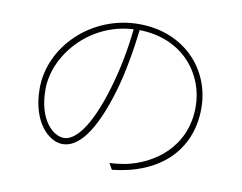

<svg xmlns="http://www.w3.org/2000/svg" viewBox="-77 -798 1154 917"><g transform="rotate(10 500.0 -339.0)"><path d="M505 -664C495 -566 475 -461 447 -369C387 -166 318 -95 267 -95C215 -95 140 -158 140 -309C140 -471 289 -653 505 -664ZM534 -665C741 -662 861 -512 861 -350C861 -151 709 -51 580 -24C560 -20 527 -16 502 -15L519 15C742 -8 889 -139 889 -348C889 -535 748 -693 527 -693C297 -693 112 -512 112 -308C112 -146 198 -65 265 -65C341 -65 414 -152 476 -361C503 -452 522 -563 534 -665Z"/></g></svg>

Font: Harano Aji Gothic CN ExtraLight
Style: Regular
Weight: 250
Foundry: Masamichi Hosoda
Version: HaranoAjiGothicCN-ExtraLight version 20230610;ttx 4.39.4